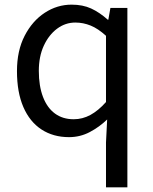

<svg xmlns="http://www.w3.org/2000/svg" viewBox="-20 -577 660 826"><path d="M436 229V36L441 -63Q408 -31 366.5 -9Q325 13 277 13Q209 13 158.5 -20Q108 -53 80.5 -116.5Q53 -180 53 -271Q53 -359 86 -423Q119 -487 172.5 -522Q226 -557 288 -557Q336 -557 372 -540.5Q408 -524 444 -492H446L455 -543H528V229ZM297 -64Q335 -64 369 -82.5Q403 -101 436 -138V-423Q402 -454 370 -467Q338 -480 304 -480Q261 -480 225.5 -453.5Q190 -427 168.5 -380.5Q147 -334 147 -272Q147 -207 165 -160Q183 -113 216.5 -88.5Q250 -64 297 -64Z"/></svg>

Font: Noto Sans JP Thin
Style: Regular
Weight: 400
Version: Version 2.004-H2;hotconv 1.0.118;makeotfexe 2.5.65603